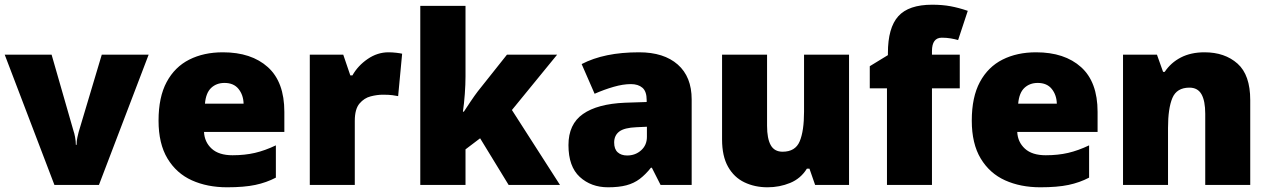

<svg xmlns="http://www.w3.org/2000/svg" viewBox="-20 -785 5391 815"><path d="M211 0 0 -553H199L293 -226Q295 -222 298.5 -204Q302 -186 302 -170H305Q305 -187 308.5 -202Q312 -217 314 -225L412 -553H611L400 0Z M926 -563Q1047 -563 1117 -500Q1187 -437 1187 -310V-225H846Q848 -182 878.5 -154Q909 -126 967 -126Q1019 -126 1062 -136Q1105 -146 1151 -168V-31Q1111 -10 1063.5 0Q1016 10 944 10Q860 10 794.5 -19.5Q729 -49 691 -112Q653 -175 653 -273Q653 -373 687.5 -437Q722 -501 783.5 -532Q845 -563 926 -563ZM933 -433Q899 -433 876.5 -412Q854 -391 850 -345H1014Q1013 -382 992.5 -407.5Q972 -433 933 -433Z M1629 -563Q1645 -563 1662 -561Q1679 -559 1687 -557L1670 -377Q1660 -379 1645.5 -381Q1631 -383 1605 -383Q1581 -383 1553.5 -376Q1526 -369 1506 -345.5Q1486 -322 1486 -272V0H1295V-553H1437L1467 -465H1476Q1499 -506 1540.5 -534.5Q1582 -563 1629 -563Z M1956 -461Q1956 -427 1953 -386Q1950 -345 1945 -311H1949Q1960 -328 1977.5 -354Q1995 -380 2008 -397L2132 -553H2345L2153 -318L2357 0H2139L2018 -198L1956 -151V0H1764V-760H1956Z M2693 -563Q2798 -563 2857 -511Q2916 -459 2916 -363V0H2784L2747 -73H2743Q2720 -44 2695.5 -25.5Q2671 -7 2639 1.5Q2607 10 2561 10Q2489 10 2441 -34Q2393 -78 2393 -169Q2393 -258 2454.5 -301Q2516 -344 2633 -349L2725 -352V-360Q2725 -397 2707 -412.5Q2689 -428 2658 -428Q2625 -428 2585 -416.5Q2545 -405 2504 -387L2449 -513Q2497 -538 2557.5 -550.5Q2618 -563 2693 -563ZM2682 -245Q2630 -243 2608.5 -226.5Q2587 -210 2587 -180Q2587 -152 2602 -138.5Q2617 -125 2642 -125Q2677 -125 2701.5 -147Q2726 -169 2726 -204V-247Z M3584 -553V0H3440L3416 -69H3405Q3379 -27 3334 -8.5Q3289 10 3238 10Q3184 10 3140 -11Q3096 -32 3070.5 -77Q3045 -122 3045 -193V-553H3236V-251Q3236 -197 3251.5 -169Q3267 -141 3302 -141Q3356 -141 3374.5 -185Q3393 -229 3393 -311V-553Z M4054 -410H3936V0H3745V-410H3672V-504L3749 -551V-560Q3749 -667 3793 -716Q3837 -765 3937 -765Q3980 -765 4015 -758.5Q4050 -752 4088 -739L4047 -615Q4033 -619 4015.5 -622Q3998 -625 3978 -625Q3936 -625 3936 -568V-553H4054Z M4378 -563Q4499 -563 4569 -500Q4639 -437 4639 -310V-225H4298Q4300 -182 4330.5 -154Q4361 -126 4419 -126Q4471 -126 4514 -136Q4557 -146 4603 -168V-31Q4563 -10 4515.5 0Q4468 10 4396 10Q4312 10 4246.5 -19.5Q4181 -49 4143 -112Q4105 -175 4105 -273Q4105 -373 4139.5 -437Q4174 -501 4235.5 -532Q4297 -563 4378 -563ZM4385 -433Q4351 -433 4328.5 -412Q4306 -391 4302 -345H4466Q4465 -382 4444.5 -407.5Q4424 -433 4385 -433Z M5093 -563Q5179 -563 5233 -515Q5287 -467 5287 -360V0H5096V-302Q5096 -357 5080 -385Q5064 -413 5029 -413Q4975 -413 4956.5 -369Q4938 -325 4938 -242V0H4747V-553H4891L4917 -480H4924Q4950 -519 4992.5 -541Q5035 -563 5093 -563Z"/></svg>

Font: Noto Sans Arabic Blk
Style: Regular
Weight: 900
Designer: Monotype Design Team, Nadine Chahine, Nizar Qandah and Khaled Hosny
Foundry: Monotype Imaging Inc.
Version: Version 2.012; ttfautohint (v1.8.4.7-5d5b)